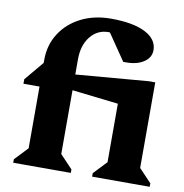

<svg xmlns="http://www.w3.org/2000/svg" viewBox="-85 -858 902 939"><g transform="rotate(10 366.0 -388.5)"><path d="M42.2 0V-17.2L120.2 -99.6L104.2 -71.6V-457.8L147.2 -389.2H24.4V-411.4L104.2 -506.8V-521.8Q104.2 -596 141.3 -653.7Q178.4 -711.4 243.3 -744.2Q308.2 -777 391.8 -777Q501.2 -777 561.7 -746.3Q622.2 -715.6 622.2 -660.8Q622.2 -624.4 588.6 -601.8Q555 -579.2 501.6 -579.2H486.4L376.4 -740.2H490.8L492.4 -642Q460.6 -710 391 -710Q335.6 -710 300.9 -666.5Q266.2 -623 266.2 -553.8V-71.2L250.4 -99.4L328.2 -17.2V0ZM434 0V-17.2L512 -99.6L496 -71.6V-426.8L539 -368.2L207.2 -406.4V-472.8L627 -507.8H658V-71.2L642.2 -99.4L720 -17.2V0Z"/></g></svg>

Font: Platypi Light
Style: Regular
Weight: 300
Designer: David Sargent
Foundry: Bolt Cutter Type
Version: Version 1.200